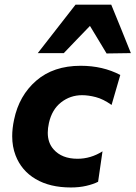

<svg xmlns="http://www.w3.org/2000/svg" viewBox="-20 -795 583 826"><path d="M285 11.5Q194.5 11.5 133.2 -24.8Q72 -61 47 -126.5Q32.5 -164 32.5 -209Q32.5 -242.5 40.5 -280Q62 -384 136 -448Q210 -512 327 -512Q422.5 -512 497.5 -472.5L460 -343.5Q424 -369 392.2 -377.2Q360.5 -385.5 333 -385.5Q282.5 -385.5 243 -354.8Q203.5 -324 190.5 -266Q185.5 -243.5 185.5 -224Q185.5 -180.5 210.5 -152.5Q246 -112 313.5 -112Q370.5 -112 421 -144L402 -13Q381.5 -2.5 351.2 4.5Q321 11.5 285 11.5ZM438.5 -565Q421 -594 403 -624Q385 -653.5 367 -683.5Q338 -653.5 310 -624.5Q282 -595.5 254.5 -566.5H142.5Q224 -671 305 -775H458.5Q480 -723 501 -671Q522 -618.5 543 -566.5Z"/></svg>

Font: Heraclito
Style: Bold Italic
Weight: 700
Italic angle: -12°
Designer: Kostas Bartsokas (font) & Cristiano Sobral (main changes)
Foundry: Kostas Bartsokas (font) & Cristiano Sobral (main changes)
Version: Version 1.00;July 8, 2020;FontCreator 13.0.0.2655 64-bit